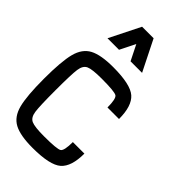

<svg xmlns="http://www.w3.org/2000/svg" viewBox="-360 -1360 1471 1471"><g transform="rotate(45 375.0 -625.0)"><path d="M0 -437.5Q0 -625 23.4 -714.8Q46.9 -804.7 113.3 -839.8Q179.7 -875 312.5 -875Q500 -875 562.5 -820.3Q625 -765.6 625 -625H500Q500 -718.8 476.6 -734.4Q453.1 -750 312.5 -750Q210.9 -750 175.8 -734.4Q140.6 -718.8 132.8 -664.1Q125 -609.4 125 -437.5Q125 -265.6 132.8 -210.9Q140.6 -156.2 175.8 -140.6Q210.9 -125 312.5 -125Q453.1 -125 476.6 -140.6Q500 -156.2 500 -250H625Q625 -109.4 562.5 -54.7Q500 0 312.5 0Q179.7 0 113.3 -35.2Q46.9 -70.3 23.4 -160.2Q0 -250 0 -437.5ZM375 -1000 312.5 -1125 250 -1000H125L250 -1250H375L500 -1000Z"/></g></svg>

Font: CraftyPE
Style: Regular
Weight: 400
Designer: Erek Butcher
Foundry: Haunted Coop
Version: Version 0.018;April 4, 2024;FontCreator 15.0.0.2962 64-bit